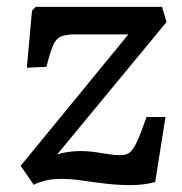

<svg xmlns="http://www.w3.org/2000/svg" viewBox="-20 -529 530 558"><path d="M84 -509H451L464 -465L146 -80Q158 -84 169.5 -86Q181 -88 192.5 -89Q204 -90 215 -90Q236 -90 256 -87Q276 -84 295 -81Q314 -78 330 -78Q346 -78 356.5 -85.5Q367 -93 378 -117Q389 -141 406 -189H461L431 0Q397 9 361 9Q325 9 289.5 5Q254 1 221 -4Q188 -9 160 -9Q130 -9 111 -4Q92 1 78 8L40 -47L353 -429H197Q171 -429 156.5 -422.5Q142 -416 133.5 -395.5Q125 -375 115 -335L58 -332L73 -498Z"/></svg>

Font: Literata Medium
Style: Italic
Weight: 500
Italic angle: -2°
Designer: Latin by Veronika Burian and Jose Scaglione. Greek by Irene Vlachou. Cyrillic by Vera Evstafieva
Foundry: TypeTogether
Version: Version 3.103;gftools[0.9.29]